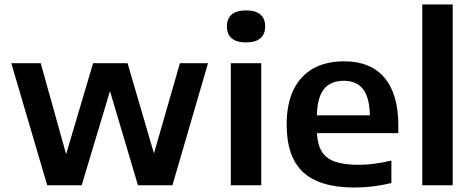

<svg xmlns="http://www.w3.org/2000/svg" viewBox="-20 -828 2114 858"><path d="M784 -545.5H909.5L750.5 0H596.5L471.5 -421L345 0H191L30.5 -545.5H162L275.5 -139L396 -545.5H550L668 -142.5Z M1011.5 0V-545.5H1147.5V0ZM994 -710Q994 -744.5 1015.2 -763Q1036.5 -781.5 1079.5 -781.5Q1122.5 -781.5 1143.8 -763Q1165 -744.5 1165 -710Q1165 -675.5 1143.8 -657Q1122.5 -638.5 1079.5 -638.5Q1036.5 -638.5 1015.2 -657Q994 -675.5 994 -710Z M1760 -233H1396.5Q1399 -181 1418.2 -150.2Q1437.5 -119.5 1477.5 -105.5Q1517.5 -91.5 1583.5 -91.5Q1649 -91.5 1729 -110.5V-10Q1646 10 1564 10Q1409.5 10 1335.2 -58Q1261 -126 1261 -272Q1261 -362.5 1291.2 -425.8Q1321.5 -489 1379 -521.5Q1436.5 -554 1518 -554Q1636 -554 1698 -480.8Q1760 -407.5 1760 -268ZM1396 -312.5H1633Q1631 -393.5 1602 -430.2Q1573 -467 1516 -467Q1458 -467 1428 -430.2Q1398 -393.5 1396 -312.5Z M1867 0V-808H2003V0Z"/></svg>

Font: Encode Sans Semi Expanded SmBd
Style: Regular
Weight: 600
Width: 6
Designer: Multiple Designers
Foundry: Impallari Type
Version: Version 2.000